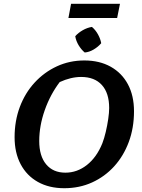

<svg xmlns="http://www.w3.org/2000/svg" viewBox="-20 -982 751 1013"><path d="M319 11Q239 11 180 -22Q121 -55 89 -115.5Q57 -176 57 -258Q57 -344 84.5 -417.5Q112 -491 162.5 -546Q213 -601 280 -632Q347 -663 425 -663Q505 -663 564 -630Q623 -597 655 -537Q687 -477 687 -395Q687 -307 659.5 -233Q632 -159 582.5 -104.5Q533 -50 466 -19.5Q399 11 319 11ZM325 -71Q387 -71 438.5 -111.5Q490 -152 520 -226Q530 -252 538 -286Q546 -320 551 -354Q556 -388 556 -412Q556 -491 517.5 -533.5Q479 -576 408 -576Q354 -576 295 -549Q245 -483 216 -400.5Q187 -318 187 -238Q187 -159 223.5 -115Q260 -71 325 -71ZM341 -887 355 -962H613L598 -887ZM465 -840Q484 -824 497 -800.5Q510 -777 514 -754Q498 -735 474.5 -721Q451 -707 427 -705Q409 -720 395 -743Q381 -766 377 -791Q393 -809 416.5 -822.5Q440 -836 465 -840Z"/></svg>

Font: Piazzolla SC SemiBold
Style: Italic
Weight: 600
Italic angle: -11.3°
Designer: Juan Pablo del Peral
Foundry: Huerta Tipografica
Version: Version 1.330